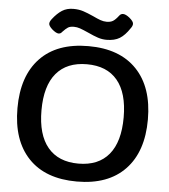

<svg xmlns="http://www.w3.org/2000/svg" viewBox="-59 -935 881 1003"><g transform="rotate(5 381.0 -433.5)"><path d="M373 -765Q344 -778 328 -783.5Q312 -789 296 -789Q276 -789 265 -782Q254 -775 237 -757Q230 -747 219 -747Q206 -747 184 -766Q166 -783 166 -794Q166 -805 177 -819Q201 -850 226 -866Q251 -882 285 -882Q314 -882 337 -874.5Q360 -867 391 -853Q414 -842 430.5 -836Q447 -830 464 -830Q484 -830 497 -838Q510 -846 526 -867Q534 -878 546 -878Q560 -878 580 -862Q602 -844 602 -831Q602 -820 592 -807Q567 -769 540 -752.5Q513 -736 471 -736Q448 -736 425.5 -743.5Q403 -751 373 -765ZM39 -340Q39 -509 127.5 -602Q216 -695 381 -695Q545 -695 634 -602Q723 -509 723 -340Q723 -171 634 -78Q545 15 381 15Q216 15 127.5 -78Q39 -171 39 -340ZM596 -340Q596 -468 541 -534Q486 -600 381 -600Q276 -600 220.5 -534Q165 -468 165 -340Q165 -212 220.5 -145.5Q276 -79 381 -79Q486 -79 541 -145.5Q596 -212 596 -340Z"/></g></svg>

Font: Mitr
Style: Regular
Weight: 400
Designer: Thanarat Vachiruckul
Foundry: Cadson Demak
Version: Version 1.003